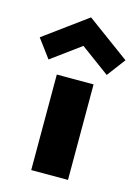

<svg xmlns="http://www.w3.org/2000/svg" viewBox="-174 -737 579 797"><g transform="rotate(15 116.0 -338.0)"><path d="M198.5 0H40.5V-410.5H198.5ZM-9 -462 -68 -541.5 116.5 -676.5 300.5 -541.5 241 -462.5 116.5 -554Z"/></g></svg>

Font: Lucymar Sans ExtraBold
Style: Regular
Weight: 800
Foundry: The League of Moveable Type (original font) / Main changes by Cristiano Sobral with portions from Mirco Monsees
Version: Version 2.001;August 30, 2020;FontCreator 13.0.0.2681 64-bit